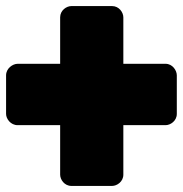

<svg xmlns="http://www.w3.org/2000/svg" viewBox="-30 -646 602 632"><path d="M376 -436V-589C376 -605 362 -626 339 -626H205C189 -626 168 -612 168 -589V-436H28C12 -436 -10 -421 -10 -398V-271C-10 -255 5 -234 28 -234H168V-71C168 -55 182 -34 205 -34H339C355 -34 376 -48 376 -71V-234H515C531 -234 552 -248 552 -271V-398C552 -414 538 -436 515 -436Z"/></svg>

Font: Asimov Print
Style: E
Weight: 500
Designer: Google
Version: Version 2.000980; 2014